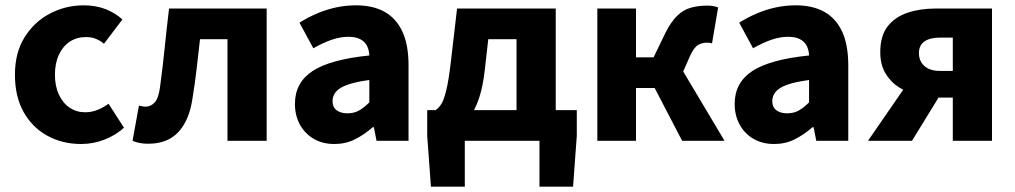

<svg xmlns="http://www.w3.org/2000/svg" viewBox="-20 -528 3805 720"><path d="M284 12Q214 12 157.5 -19Q101 -50 68.5 -108Q36 -166 36 -248Q36 -330 72 -388Q108 -446 167 -477Q226 -508 294 -508Q340 -508 376.5 -493.5Q413 -479 439 -455L370 -364Q357 -375 340.5 -382Q324 -389 303 -389Q268 -389 242 -372Q216 -355 201 -323Q186 -291 186 -248Q186 -205 201 -173Q216 -141 241.5 -124Q267 -107 299 -107Q324 -107 346 -116Q368 -125 387 -139L445 -49Q414 -21 372 -4.5Q330 12 284 12Z M536 11Q519 11 505 8.5Q491 6 477 0L501 -132Q507 -131 513 -129.5Q519 -128 526 -128Q546 -128 560.5 -144.5Q575 -161 580 -201Q590 -274 597.5 -348Q605 -422 614 -496H980V0H833V-381H730Q724 -327 717.5 -271Q711 -215 702 -160Q690 -77 649 -33Q608 11 536 11Z M1234 12Q1189 12 1155.5 -8Q1122 -28 1104 -62Q1086 -96 1086 -138Q1086 -218 1152 -261.5Q1218 -305 1365 -320Q1364 -342 1355.5 -357.5Q1347 -373 1330 -381.5Q1313 -390 1287 -390Q1256 -390 1224 -379Q1192 -368 1155 -347L1103 -443Q1135 -463 1169 -477.5Q1203 -492 1239.5 -500Q1276 -508 1315 -508Q1379 -508 1422.5 -483.5Q1466 -459 1489 -409.5Q1512 -360 1512 -283V0H1392L1382 -51H1378Q1346 -23 1311 -5.5Q1276 12 1234 12ZM1283 -103Q1308 -103 1327 -114Q1346 -125 1365 -144V-228Q1313 -221 1282.5 -210Q1252 -199 1239.5 -183.5Q1227 -168 1227 -149Q1227 -126 1242.5 -114.5Q1258 -103 1283 -103Z M1723 0V172H1596L1582 -19V-115H2143V-19L2129 172H2003V0ZM1917 -43V-381H1811L1798 -266Q1791 -203 1776 -158.5Q1761 -114 1738.5 -86Q1716 -58 1687.5 -44.5Q1659 -31 1625 -30L1613 -115Q1625 -122 1635 -138Q1645 -154 1654 -191.5Q1663 -229 1671 -299L1694 -496H2064V-43Z M2220 0V-496H2365V-313H2431L2475 -404Q2496 -446 2519 -468.5Q2542 -491 2570 -499Q2598 -507 2633 -507Q2656 -507 2673 -500L2650 -365Q2646 -367 2641 -367.5Q2636 -368 2631 -368Q2613 -368 2598 -359.5Q2583 -351 2568 -319L2542 -260L2697 0H2538L2435 -198H2365V0Z M2883 12Q2838 12 2804.5 -8Q2771 -28 2753 -62Q2735 -96 2735 -138Q2735 -218 2801 -261.5Q2867 -305 3014 -320Q3013 -342 3004.5 -357.5Q2996 -373 2979 -381.5Q2962 -390 2936 -390Q2905 -390 2873 -379Q2841 -368 2804 -347L2752 -443Q2784 -463 2818 -477.5Q2852 -492 2888.5 -500Q2925 -508 2964 -508Q3028 -508 3071.5 -483.5Q3115 -459 3138 -409.5Q3161 -360 3161 -283V0H3041L3031 -51H3027Q2995 -23 2960 -5.5Q2925 12 2883 12ZM2932 -103Q2957 -103 2976 -114Q2995 -125 3014 -144V-228Q2962 -221 2931.5 -210Q2901 -199 2888.5 -183.5Q2876 -168 2876 -149Q2876 -126 2891.5 -114.5Q2907 -103 2932 -103Z M3553 0V-162H3497Q3460 -162 3422 -171Q3384 -180 3352 -200Q3320 -220 3300.5 -253Q3281 -286 3281 -332Q3281 -394 3309 -429.5Q3337 -465 3384 -480.5Q3431 -496 3488 -496H3700V0ZM3506 -262H3553V-387H3506Q3467 -387 3446.5 -372.5Q3426 -358 3426 -329Q3426 -299 3446.5 -280.5Q3467 -262 3506 -262ZM3235 0 3399 -238 3521 -197 3400 0Z"/></svg>

Font: Source Sans 3
Style: Bold
Weight: 700
Designer: Paul D. Hunt
Foundry: Adobe
Version: Version 3.052;hotconv 1.1.0;makeotfexe 2.6.0